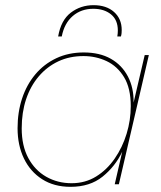

<svg xmlns="http://www.w3.org/2000/svg" viewBox="-20 -713 622 743"><path d="M253 10Q189 10 143 -19.5Q97 -49 72.5 -100Q48 -151 48 -217Q48 -279 65.5 -332Q83 -385 116.5 -425Q150 -465 197.5 -487.5Q245 -510 304 -510Q366 -510 409 -485.5Q452 -461 475 -417Q498 -373 497 -316L540 -500H556L440 0H424L453 -126Q426 -69 377 -29.5Q328 10 253 10ZM257 -4Q310 -4 352 -30Q394 -56 424 -99.5Q454 -143 470 -195.5Q486 -248 486 -302Q486 -372 460 -414.5Q434 -457 392.5 -476.5Q351 -496 303 -496Q249 -496 205.5 -475.5Q162 -455 130 -417.5Q98 -380 81 -329Q64 -278 64 -216Q64 -149 89.5 -101.5Q115 -54 159 -29Q203 -4 257 -4ZM205 -572Q216 -635 254 -664Q292 -693 342 -693Q392 -693 421.5 -666.5Q451 -640 451 -597Q451 -591 450.5 -585Q450 -579 448 -572H434Q435 -578 435.5 -584Q436 -590 436 -595Q436 -636 409.5 -657.5Q383 -679 341 -679Q294 -679 261.5 -651Q229 -623 219 -572Z"/></svg>

Font: Work Sans Thin
Style: Italic
Weight: 250
Italic angle: -13°
Designer: Wei Huang
Foundry: Wei Huang
Version: Version 2.012